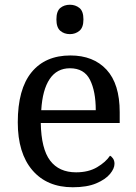

<svg xmlns="http://www.w3.org/2000/svg" viewBox="-20 -780 575 810"><path d="M287 10Q178 10 116.5 -62Q55 -134 55 -264Q55 -404 113 -475Q171 -546 277 -546Q374 -546 429.5 -486Q485 -426 485 -307V-261H152Q154 -152 191.5 -102.5Q229 -53 301 -53Q353 -53 389.5 -74.5Q426 -96 444 -123Q451 -120 457 -111Q463 -102 463 -89Q463 -69 444 -46Q425 -23 386 -6.5Q347 10 287 10ZM384 -315Q384 -395 359.5 -443.5Q335 -492 275 -492Q220 -492 189.5 -446.5Q159 -401 154 -315ZM275 -636Q251 -636 234.5 -650Q218 -664 218 -698Q218 -733 234.5 -746.5Q251 -760 275 -760Q298 -760 315 -746.5Q332 -733 332 -698Q332 -664 315 -650Q298 -636 275 -636Z"/></svg>

Font: Noto Serif Makasar
Style: Regular
Weight: 400
Designer: Sérgio Martins
Version: Version 1.001; ttfautohint (v1.8.4.7-5d5b)